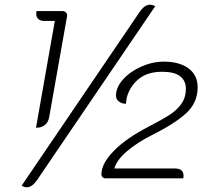

<svg xmlns="http://www.w3.org/2000/svg" viewBox="-20 -758 899 816"><path d="M574 -708Q595 -738 617 -738Q627 -738 640 -732L137 8Q116 38 94 38Q83 38 72 31ZM213 -669H168Q152 -669 143 -677Q134 -685 134 -700Q134 -707 135 -711H246Q255 -711 261 -704Q267 -697 265 -689L189 -260Q185 -238 170.5 -226.5Q156 -215 133 -215ZM411 -17Q411 -63 464 -117Q517 -171 612 -220Q670 -250 701 -270Q732 -290 751 -317Q770 -344 770 -381Q770 -415 745.5 -434Q721 -453 669 -453Q606 -453 568 -421Q530 -389 518 -340L515 -317Q498 -317 485.5 -326.5Q473 -336 473 -352Q473 -387 503 -420.5Q533 -454 580.5 -475Q628 -496 677 -496Q742 -496 781 -467.5Q820 -439 820 -387Q820 -322 772 -277.5Q724 -233 626 -184Q564 -153 520 -115.5Q476 -78 466 -42H723Q760 -42 760 -11Q760 -4 759 0H428Q421 0 416 -5Q411 -10 411 -17Z"/></svg>

Font: K2D Thin
Style: Italic
Weight: 100
Italic angle: -10°
Designer: Katatrad Aksorn Co.,Ltd.
Foundry: Cadson Demak Co.,Ltd.
Version: Version 1.000; ttfautohint (v1.6)